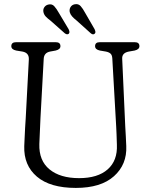

<svg xmlns="http://www.w3.org/2000/svg" viewBox="-20 -907 737 942"><path d="M550 -287 531 -620.5Q530 -637 522.2 -644Q514.5 -651 499.5 -654L470 -659Q446.5 -664 446.5 -680.5Q446.5 -700 469.5 -700H641Q664 -700 664 -680.5Q664 -664.5 640.5 -659L612 -654Q578 -647.5 579.5 -619L594.5 -287Q596 -263 597.2 -239.5Q598.5 -216 599.5 -190.5Q603.5 -100 539.2 -42.5Q475 15 352 15Q226 15 161 -40.5Q96 -96 99 -190Q99.5 -206 100.8 -230.2Q102 -254.5 103.2 -279.8Q104.5 -305 106 -323.5L121.5 -615.5Q123 -648 90 -654L59.5 -659Q35.5 -664 35.5 -680.5Q35.5 -700 59 -700H253.5Q276.5 -700 276.5 -680.5Q276.5 -664.5 253 -659L225.5 -654Q196 -648 194.5 -618.5L178.5 -326Q176.5 -288 175.5 -257.5Q174.5 -227 173 -200.5Q170.5 -119 223 -76Q275.5 -33 368 -33Q459.5 -33 508.2 -76Q557 -119 553.5 -197Q552.5 -228.5 551.8 -248.5Q551 -268.5 550 -287ZM398 -843.5 444 -764Q447 -757.5 448 -751.8Q449 -746 445 -742Q436.5 -734 425 -744L355 -807Q342 -817 333.5 -826.8Q325 -836.5 322 -848Q319.5 -862.5 326.5 -873Q333.5 -883.5 346.5 -886Q364.5 -889.5 375.5 -877.2Q386.5 -865 398 -843.5ZM269 -843.5 316.5 -764Q319.5 -758 320.5 -752.2Q321.5 -746.5 318 -742Q309.5 -734.5 297.5 -744L227.5 -806Q214.5 -815.5 205.5 -824.8Q196.5 -834 193.5 -846Q190 -860 197 -870.8Q204 -881.5 216.5 -884.5Q234.5 -889 245.8 -877Q257 -865 269 -843.5Z"/></svg>

Font: Fraunces 72pt SuperSoft Light
Style: Regular
Weight: 300
Version: Version 1.000;[0bf87f6ff]